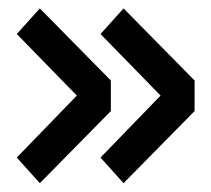

<svg xmlns="http://www.w3.org/2000/svg" viewBox="-20 -516 490 446"><path d="M267 -90.5 213.5 -150 353 -294 213.5 -437 267 -496.5 432 -329V-258ZM72.5 -90.5 19 -150 158.5 -294 19 -437 72.5 -496.5 237.5 -329V-258Z"/></svg>

Font: Trispace Condensed SemiBold
Style: Regular
Weight: 600
Width: 3
Designer: Tyler Finck
Foundry: Etcetera Type Company
Version: Version 1.210; ttfautohint (v1.8.3)